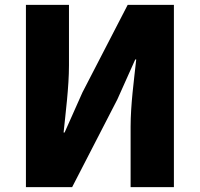

<svg xmlns="http://www.w3.org/2000/svg" viewBox="-20 -765 817 785"><path d="M86 0H275L460 -359L533 -522H537C528 -439 514 -337 514 -247V0H691V-745H502L317 -387L244 -223H240C248 -302 262 -409 262 -498V-745H86Z"/></svg>

Font: Noto Sans CJK TC Black
Style: Regular
Weight: 900
Designer: Ryoko NISHIZUKA 西塚涼子 (kana, bopomofo & ideographs); Paul D. Hunt (Latin, Greek & Cyrillic); Sandoll Communications 산돌커뮤니
Foundry: Adobe
Version: Version 2.004;hotconv 1.0.118;makeotfexe 2.5.65603